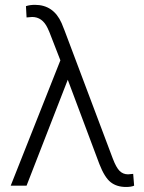

<svg xmlns="http://www.w3.org/2000/svg" viewBox="-20 -761 590 787"><path d="M123 -741.2Q199.2 -741.2 232.4 -666.5L245.1 -634.8L442.4 -110.8Q456.1 -74.7 470.2 -60.5Q484.4 -46.4 504.9 -46.4L525.9 -48.3L529.8 0Q518.1 5.4 496.6 5.4Q458.5 5.4 433.6 -14.2Q408.7 -33.7 387.2 -88.9L257.8 -434.1L88.9 0H23.9L227.5 -513.7L182.1 -630.4L174.8 -646.5Q153.3 -691.4 111.8 -691.4L88.9 -689.5L86.4 -735.8Q102.5 -741.2 123 -741.2Z"/></svg>

Font: Roboto Light
Style: Regular
Weight: 300
Designer: Google
Version: Version 2.134; 2016; ttfautohint (v1.6)